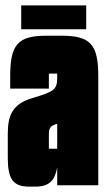

<svg xmlns="http://www.w3.org/2000/svg" viewBox="-20 -690 400 715"><path d="M59 -670V-581H301V-670ZM153 -557C46 -557 18 -524 18 -406V-360H162V-416H193V-399C193 -356 179 -348 101 -325C25 -303 9 -258 9 -192V-102C9 -26 27 5 88 5H112C166 5 185 -21 193 -67V0H346V-406C346 -524 317 -557 210 -557ZM162 -136V-186C162 -213 166 -221 193 -229V-136Z"/></svg>

Font: Queering Heavy
Style: Bold
Weight: 900
Designer: Adam Naccarato
Foundry: adamnac
Version: Version 2.000;hotconv 1.0.109;makeotfexe 2.5.65596